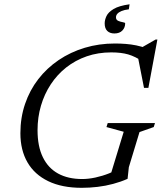

<svg xmlns="http://www.w3.org/2000/svg" viewBox="-20 -888 772 918"><path d="M373 -32Q402.5 -32 436.2 -39.2Q470 -46.5 501.8 -59.2Q533.5 -72 555 -88.5L501.5 -28.5L571.5 -258L489 -280.5L495 -299.5H721L715 -280.5L647 -256.5L596 -88.5L590 -33Q557.5 -18.5 521 -8.8Q484.5 1 446.5 5.5Q408.5 10 371 10Q276 10 210.5 -21.8Q145 -53.5 111.2 -112Q77.5 -170.5 77.5 -251Q77.5 -325.5 99.8 -391Q122 -456.5 163 -509.5Q204 -562.5 260.5 -600.8Q317 -639 385 -659.5Q453 -680 529.5 -680Q555.5 -680 581 -678Q606.5 -676 631.5 -671Q656.5 -666 681 -656.5L651.5 -657.5L724 -699H732.5L689.5 -468H668.5L639.5 -615L664 -593Q626.5 -618 593 -627.8Q559.5 -637.5 512 -637.5Q449 -637.5 394.8 -618.8Q340.5 -600 297 -565.8Q253.5 -531.5 222.8 -484.8Q192 -438 175.8 -382.5Q159.5 -327 159.5 -265.5Q159.5 -188.5 184.8 -136.5Q210 -84.5 257.8 -58.2Q305.5 -32 373 -32ZM578.5 -776.5Q578.5 -756 565 -742Q551.5 -728 527 -728Q505.5 -728 493 -740Q480.5 -752 480.5 -776.5Q480.5 -792.5 489 -811Q497.5 -829.5 523.2 -845Q549 -860.5 599.5 -867.5L596 -843.5Q574.5 -841 561 -835.2Q547.5 -829.5 541 -822Q534.5 -814.5 534.5 -805Q534.5 -793 545.5 -788.2Q556.5 -783.5 567.5 -781.8Q578.5 -780 578.5 -776.5Z"/></svg>

Font: Newsreader Text
Style: Italic
Weight: 400
Italic angle: -17°
Designer: Hugues Gentile
Foundry: Production Type
Version: Version 1.001